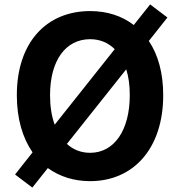

<svg xmlns="http://www.w3.org/2000/svg" viewBox="-20 -804 810 867"><path d="M387 14C582 14 717 -133 717 -374C717 -474 694 -557 652 -619L736 -725L658 -784L584 -691C531 -732 464 -754 387 -754C191 -754 56 -614 56 -374C56 -268 82 -181 127 -116L48 -16L126 43L196 -45C249 -7 313 14 387 14ZM387 -114C346 -114 311 -128 282 -154L550 -491C561 -457 566 -418 566 -374C566 -216 496 -114 387 -114ZM227 -241C213 -279 206 -323 206 -374C206 -532 277 -627 387 -627C431 -627 469 -611 498 -582Z"/></svg>

Font: Noto Sans CJK TC
Style: Bold
Weight: 700
Designer: Ryoko NISHIZUKA 西塚涼子 (kana, bopomofo & ideographs); Paul D. Hunt (Latin, Greek & Cyrillic); Sandoll Communications 산돌커뮤니
Foundry: Adobe
Version: Version 2.004;hotconv 1.0.118;makeotfexe 2.5.65603